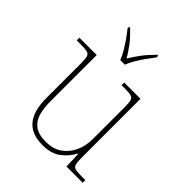

<svg xmlns="http://www.w3.org/2000/svg" viewBox="-215 -892 1027 1027"><g transform="rotate(45 298.5 -378.0)"><path d="M281 10Q199 10 158.5 -37.5Q118 -85 118 -184V-442Q118 -477 114 -492.5Q110 -508 94 -512Q78 -516 41 -516H15V-536H146V-181Q146 -134 157 -96Q168 -58 197.5 -36.5Q227 -15 281 -15Q337 -15 374 -41.5Q411 -68 430 -110.5Q449 -153 449 -202V-442Q449 -477 445 -492.5Q441 -508 425 -512Q409 -516 372 -516H354V-536H477V-94Q477 -60 481 -44Q485 -28 499.5 -24Q514 -20 544 -20H576V0H453L450 -91H446Q427 -52 387.5 -21Q348 10 281 10ZM254 -606Q246 -629 230 -655.5Q214 -682 196 -708Q178 -734 162 -753V-766H169Q207 -729 228.5 -701Q250 -673 272 -636Q295 -673 316 -701Q337 -729 374 -766H381V-753Q366 -734 347.5 -708Q329 -682 313 -655.5Q297 -629 289 -606Z"/></g></svg>

Font: Noto Serif Thin
Style: Regular
Weight: 100
Designer: Monotype Design Team
Foundry: Monotype Imaging Inc.
Version: Version 2.015